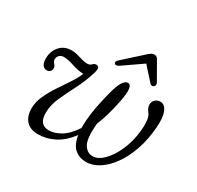

<svg xmlns="http://www.w3.org/2000/svg" viewBox="-142 -810 1012 985"><g transform="rotate(30 364.5 -317.5)"><path d="M463.5 -451Q478 -449.5 481 -424.2Q484 -399 473 -346Q464 -300 452.5 -261Q441 -222 427.5 -189.5Q419.5 -100.5 438.5 -67.2Q457.5 -34 491 -34Q523 -34 555 -66.2Q587 -98.5 610.2 -151Q633.5 -203.5 640 -263.5Q644.5 -297 642.2 -325.8Q640 -354.5 629.5 -368Q611.5 -390.5 611.5 -410.5Q611.5 -426.5 623.2 -438.5Q635 -450.5 654 -450.5Q680 -450.5 693.5 -418Q707 -385.5 702 -325.5Q696.5 -252.5 675.5 -191.2Q654.5 -130 622.8 -85.2Q591 -40.5 553 -16Q515 8.5 476.5 8.5Q436.5 8.5 409.2 -14.8Q382 -38 373.5 -91.5Q334 -38.5 287.5 -15Q241 8.5 192 8.5Q145 8.5 121 -18.5Q97 -45.5 97.5 -92.5Q98 -129 114.8 -166Q131.5 -203 155.5 -239.2Q179.5 -275.5 202.8 -310Q226 -344.5 239 -376Q205.5 -377.5 170.5 -389.5Q135.5 -401.5 109.5 -401.5Q94.5 -401.5 84.5 -392Q74.5 -382.5 74.5 -367Q74.5 -356.5 83 -348Q87.5 -343 90.5 -337.8Q93.5 -332.5 93.5 -325Q94 -312.5 85.8 -305.2Q77.5 -298 66.5 -298Q52 -298 42.5 -310.5Q33 -323 33 -349Q33 -391.5 58.8 -421.2Q84.5 -451 128.5 -451Q151 -451 181 -441.2Q211 -431.5 231 -431.5Q245 -431.5 254.8 -442Q264.5 -452.5 277.5 -450.5Q298.5 -447.5 285.5 -407.5Q266.5 -347.5 239.8 -296Q213 -244.5 192.5 -198.2Q172 -152 172 -107Q172 -36.5 231 -36.5Q262 -36.5 298.5 -57.5Q335 -78.5 370 -131Q369 -172.5 377.2 -228Q385.5 -283.5 404 -355.5Q418 -409.5 432.5 -431Q447 -452.5 463.5 -451ZM380.5 -506Q361.5 -493.5 353.5 -502.5Q345.5 -512 360 -525.5L472 -626.5Q481.5 -635 489.2 -639.8Q497 -644.5 506 -644.5Q515.5 -644.5 521 -640Q526.5 -635.5 531 -626.5L589 -525Q592.5 -518 590.8 -511.8Q589 -505.5 584.5 -502.5Q572.5 -495 562 -506L492.5 -583.5Z"/></g></svg>

Font: Fraunces 72pt S100 Light
Style: Italic
Weight: 300
Italic angle: -16°
Version: Version 1.000; ttfautohint (v1.8.3)